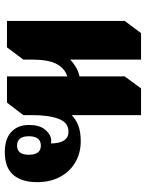

<svg xmlns="http://www.w3.org/2000/svg" viewBox="76 -677 607 799"><g transform="rotate(-90 379.5 -277.5)"><path d="M300 6V-283Q285 -267 258.5 -256Q232 -245 191 -245Q143 -245 104.5 -267Q66 -289 43.5 -330Q21 -371 21 -427Q21 -490 51 -525.5Q81 -561 146 -561Q201 -561 230 -534Q259 -507 259 -460Q259 -418 240.5 -394.5Q222 -371 198 -368Q191 -367 182 -369Q183 -296 231 -296Q269 -296 284.5 -337Q300 -378 300 -448V-484L352 -552H461V-301Q494 -311 512.5 -345Q531 -379 531 -448V-484L582 -552H692V-62L641 6H531V-289Q519 -277 501 -266Q483 -255 461 -250V-62L411 6ZM173 -411Q212 -411 212 -461Q212 -510 173 -510Q135 -510 135 -461Q135 -411 173 -411Z"/></g></svg>

Font: Noto Serif Thai ExtraCondensed Black
Style: Regular
Weight: 900
Width: 2
Designer: Monotype Design Team
Foundry: Monotype Imaging Inc.
Version: Version 2.002; ttfautohint (v1.8.4.7-5d5b)